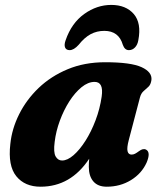

<svg xmlns="http://www.w3.org/2000/svg" viewBox="-20 -728 646 762"><path d="M491 -172Q483 -141.5 486.2 -128Q489.5 -114.5 502 -114.5Q509.5 -114.5 515.8 -117.8Q522 -121 531.5 -128Q548 -140.5 560 -134Q579 -123.5 562 -83Q542.5 -39.5 499.8 -13.2Q457 13 403.5 13Q368.5 13 350.5 -8Q332.5 -29 332.5 -66Q332.5 -82.5 334 -98Q260.5 13 141 13Q78.5 13 44.8 -28.5Q11 -70 21 -156.5Q27 -216.5 55.8 -274.2Q84.5 -332 133.2 -378.8Q182 -425.5 248.5 -453.2Q315 -481 397.5 -481Q499 -481 541.8 -461.5Q584.5 -442 581 -410.5Q578.5 -392.5 569.2 -383.8Q560 -375 550 -366.5Q540 -358 535.5 -341.5ZM197 -165Q191.5 -123.5 200.8 -107.2Q210 -91 226.5 -91Q247.5 -91 271.8 -112Q296 -133 319 -169Q342 -205 359.2 -250.5Q376.5 -296 383.5 -344.5Q392 -403 355.5 -403Q329.5 -403 303.5 -381.8Q277.5 -360.5 255.2 -325.8Q233 -291 217.5 -249Q202 -207 197 -165ZM394 -605.5Q364.5 -605.5 340 -592.5Q315.5 -579.5 292 -550Q273 -529 256.5 -529Q242.5 -529 238.2 -539.8Q234 -550.5 240.5 -568.5Q264 -636.5 314.2 -672.5Q364.5 -708.5 421.5 -708.5Q479.5 -708.5 510.8 -672.5Q542 -636.5 529 -568.5Q526 -550.5 515.8 -539.8Q505.5 -529 491.5 -529Q475 -529 467.5 -550Q451.5 -605.5 394 -605.5Z"/></svg>

Font: Fraunces 9pt Soft
Style: Bold Italic
Weight: 700
Italic angle: -16°
Version: Version 1.000;[b76b70a41]